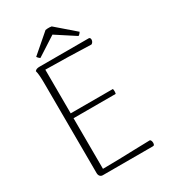

<svg xmlns="http://www.w3.org/2000/svg" viewBox="-204 -951 936 1053"><g transform="rotate(-30 263.5 -424.5)"><path d="M130 0Q119 0 112.5 -7.5Q106 -15 106 -28L104 -592Q104 -622 102.5 -643Q101 -664 97 -678Q102 -684 109 -686.5Q116 -689 127 -689H438Q444 -689 446.5 -684Q449 -679 448 -672Q447 -665 443 -659.5Q439 -654 434 -652Q361 -655 291.5 -656.5Q222 -658 146 -659L148 -30Q198 -30 249 -31.5Q300 -33 350 -34.5Q400 -36 448 -37Q453 -36 455.5 -29.5Q458 -23 458 -16.5Q458 -10 456 -5Q454 0 447 0ZM139 -351V-382H414Q416 -374 416 -366.5Q416 -359 414 -351ZM295 -847 413 -745Q411 -741 406 -735.5Q401 -730 396 -728L276 -806L155 -728Q151 -730 145.5 -735.5Q140 -741 138 -745L256 -847Q262 -848 269 -848.5Q276 -849 282.5 -848.5Q289 -848 295 -847Z"/></g></svg>

Font: Arima Thin ExtraLight
Style: Regular
Weight: 250
Version: Version 1.100